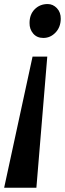

<svg xmlns="http://www.w3.org/2000/svg" viewBox="-28 -768 313 926"><path d="M147.5 137.5H-8L129 -495H200ZM265 -677Q264.5 -637 239.8 -611Q215 -585 181 -585Q150 -585 132 -606.2Q114 -627.5 114.5 -657Q114.5 -698.5 139.5 -723.5Q164.5 -748.5 202 -748.5Q227.5 -748.5 246.5 -728.5Q265.5 -708.5 265 -677Z"/></svg>

Font: Merriweather 60pt ExtraBold
Style: Italic
Weight: 800
Italic angle: -7.8°
Version: Version 2.101